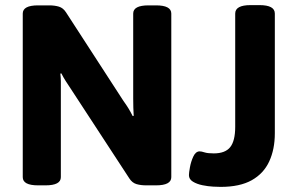

<svg xmlns="http://www.w3.org/2000/svg" viewBox="-20 -723 1161 751"><path d="M129 2Q69 2 69 -30V-670Q69 -702 129 -702H172Q194 -702 210.5 -697Q227 -692 238 -675L463 -328Q474 -313 482.5 -299Q491 -285 499 -269L503 -270Q502 -287 501.5 -301.5Q501 -316 501 -338V-670Q501 -702 561 -702H590Q650 -702 650 -670V-30Q650 2 590 2H552Q530 2 513.5 -3Q497 -8 486 -25L256 -377Q246 -392 237 -406Q228 -420 220 -436L216 -435Q218 -418 218 -403.5Q218 -389 218 -367V-30Q218 2 158 2ZM843 8Q834 8 814 7Q794 6 772 1.5Q750 -3 734.5 -12.5Q719 -22 719 -38Q719 -47 723 -69Q727 -91 736 -110.5Q745 -130 760 -131Q768 -131 780 -127Q792 -123 816 -123Q861 -123 880.5 -147.5Q900 -172 900 -227V-670Q900 -703 960 -703H995Q1055 -703 1055 -670V-202Q1055 -139 1033 -91.5Q1011 -44 964.5 -18Q918 8 843 8Z"/></svg>

Font: Asap
Style: Regular
Weight: 400
Designer: Pablo Cosgaya
Foundry: Omnibus-Type
Version: Version 3.001